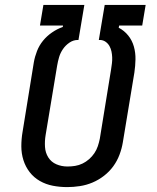

<svg xmlns="http://www.w3.org/2000/svg" viewBox="-20 -755 640 783"><path d="M254 8Q224 8 195.5 2.5Q167 -3 142.5 -17Q118 -31 101 -53Q84 -75 75.5 -102Q67 -129 67 -158.5Q67 -188 72 -217L118 -501Q122 -524 131 -547Q140 -570 155.5 -589Q171 -608 192 -622.5Q213 -637 236 -645L237 -651H143L157 -735H324L300 -592H297Q279 -592 263 -581Q247 -570 236.5 -554.5Q226 -539 221 -522Q216 -505 213 -487L166 -204Q162 -180 163.5 -156Q165 -132 177 -113Q189 -94 210 -85Q231 -76 255 -76Q255 -76 255.5 -76Q256 -76 256 -76Q271 -76 286.5 -78.5Q302 -81 316.5 -88Q331 -95 343.5 -106Q356 -117 365 -130.5Q374 -144 379 -159Q384 -174 387 -189L433 -472Q435 -485 436.5 -497Q438 -509 437.5 -521.5Q437 -534 434.5 -545.5Q432 -557 426.5 -567Q421 -577 411.5 -584Q402 -591 390 -592H383L407 -735H574L560 -651H466L464 -642Q487 -630 503 -610Q519 -590 526 -565Q533 -540 532.5 -513Q532 -486 528 -459L481 -175Q477 -150 467.5 -124.5Q458 -99 442 -77Q426 -55 404 -38Q382 -21 357 -10.5Q332 0 305.5 4Q279 8 254 8Z"/></svg>

Font: Iosevka Curly Slab MdExObl
Style: Regular
Weight: 500
Width: 7
Italic angle: -9°
Monospace: yes
Designer: Belleve Invis
Foundry: Belleve Invis
Version: Version 11.1.0; ttfautohint (v1.8.3)